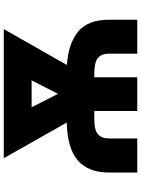

<svg xmlns="http://www.w3.org/2000/svg" viewBox="115 -862 747 1017"><g transform="rotate(-90 488.5 -353.5)"><path d="M347.7 -373.5 159.2 -707H842.8L652.8 -372.6Q765.6 -365.2 829.1 -313.5Q892.6 -261.7 892.6 -148.4V0H712.9V-148.4Q712.9 -189.9 689.2 -208.7Q665.5 -227.5 609.4 -227.5H587.9V0H409.2V-227.5H368.2Q334.5 -227.5 312.3 -221.7Q290 -215.8 276.9 -198.5Q263.7 -181.2 263.7 -148.4V0H83V-148.4Q83 -258.3 146.5 -314.2Q210 -370.1 347.7 -373.5ZM500 -419.9 571.3 -559.6H428.7Z"/></g></svg>

Font: Pretendard Std Black
Style: Regular
Weight: 900
Designer: Base glyphs from Inter by Rasmus Andersson; Hangeul glyphs from Noto Sans CJK(Source Han Sans) by Jang Soo-young and Kan
Foundry: Kil Hyung-jin
Version: Version 1.309